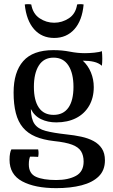

<svg xmlns="http://www.w3.org/2000/svg" viewBox="-20 -702 555 946"><path d="M244 -136Q292 -136 317 -171.5Q342 -207 342 -274Q342 -341 317 -379.5Q292 -418 244 -418Q196 -418 171.5 -379.5Q147 -341 147 -274Q147 -207 171.5 -171.5Q196 -136 244 -136ZM27 85Q27 67 29.5 54Q32 41 36 34H168Q172 52 168 71Q156 70 147 70Q138 70 128 70Q126 74 124 84Q122 94 122 108Q122 153 157 169Q192 185 257 185Q316 185 354 164.5Q392 144 392 94Q392 64 379.5 43.5Q367 23 335.5 11Q304 -1 246 -7Q193 -13 155 -29Q117 -45 93 -73.5Q69 -102 58 -145Q47 -188 47 -246Q47 -347 94.5 -401Q142 -455 243 -455Q286 -455 324 -447.5Q362 -440 398 -440Q419 -440 444.5 -442.5Q470 -445 482 -450Q486 -411 482 -378Q466 -392 442.5 -397.5Q419 -403 388 -403Q414 -379 428 -345Q442 -311 442 -273Q442 -220 419 -180.5Q396 -141 354.5 -120Q313 -99 257 -99Q215 -99 182 -115Q149 -131 132 -165Q133 -116 150 -91.5Q167 -67 205 -57Q243 -47 306 -40Q346 -36 380.5 -28.5Q415 -21 441 -7Q467 7 482 30Q497 53 497 88Q497 137 466.5 167Q436 197 382 211Q328 225 257 225Q152 225 89.5 191.5Q27 158 27 85ZM360 -680Q376 -683 392 -680Q385 -601 346.5 -558Q308 -515 247 -515Q186 -515 148 -558Q110 -601 102 -680Q118 -683 134 -680Q142 -634 175 -612Q208 -590 247 -590Q286 -590 319.5 -612Q353 -634 360 -680Z"/></svg>

Font: Poltawski Nowy
Style: Regular
Weight: 400
Designer: Adam Pótawski, Mateusz Machalski, Borys Kosmynka, Ania Wieluska
Foundry: Capitalics.wtf
Version: Version 1.001;gftools[0.9.25]